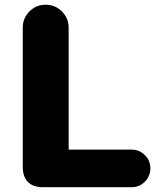

<svg xmlns="http://www.w3.org/2000/svg" viewBox="-20 -783 669 803"><path d="M75.2 -85V-667Q75.2 -707 103 -735.1Q130.9 -763.2 170.9 -763.2Q210.9 -763.2 239 -735.1Q267.1 -707 267.1 -667V-157.2H530.8Q563 -157.2 585.9 -134.3Q608.9 -111.3 608.9 -79.1Q608.9 -46.4 585.9 -23.2Q563 0 530.8 0H160.2Q118.7 0 96.9 -21.7Q75.2 -43.5 75.2 -85Z"/></svg>

Font: Jellee Roman
Style: Bold
Weight: 700
Designer: Alfredo Marco Pradil
Foundry: Alfredo Marco Pradil and JAM Design
Version: Version 1.000